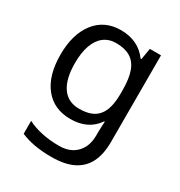

<svg xmlns="http://www.w3.org/2000/svg" viewBox="-183 -674 980 1043"><g transform="rotate(30 307.5 -153.0)"><path d="M275 -546Q328 -546 370.5 -526Q413 -506 443 -465H448L460 -536H530V9Q530 85 504 136.5Q478 188 425 214Q372 240 290 240Q232 240 183.5 231.5Q135 223 97 206V125Q135 145 186 156Q237 167 295 167Q364 167 403.5 126.5Q443 86 443 16V-5Q443 -17 444 -39.5Q445 -62 446 -71H442Q414 -30 372.5 -10Q331 10 276 10Q172 10 113.5 -63Q55 -136 55 -267Q55 -395 113.5 -470.5Q172 -546 275 -546ZM287 -472Q242 -472 210.5 -448Q179 -424 162.5 -378Q146 -332 146 -266Q146 -167 182.5 -114.5Q219 -62 289 -62Q330 -62 359 -72.5Q388 -83 407 -105.5Q426 -128 435 -163Q444 -198 444 -246V-267Q444 -340 427.5 -385Q411 -430 376 -451Q341 -472 287 -472Z"/></g></svg>

Font: ubangla05
Style: Book
Weight: 400
Designer: Jelle Bosma - Monotype Design Team
Foundry: Monotype Imaging Inc.
Version: Version 2.003